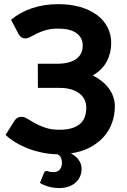

<svg xmlns="http://www.w3.org/2000/svg" viewBox="-20 -754 624 947"><path d="M210 89.5Q212.5 89.5 215 90.2Q217.5 91 221 92.2Q224.5 93.5 229.8 94.2Q235 95 243.5 95Q265 95 275.2 81.8Q285.5 68.5 285.5 50.5Q285.5 37.5 281.5 25.8Q277.5 14 263.5 7Q226.5 6.5 190.2 -0.8Q154 -8 121 -20.5Q88 -33 59 -50.2Q30 -67.5 7.5 -88.5L52 -159.5Q57.5 -167.5 66.2 -172.8Q75 -178 85.5 -178Q99.5 -178 115.5 -168Q131.5 -158 153 -146Q174.5 -134 204 -124Q233.5 -114 274.5 -114Q336.5 -114 371 -140Q405.5 -166 405.5 -223.5Q405.5 -246.5 395.8 -264.8Q386 -283 368.5 -295.5Q351 -308 326 -314.5Q301 -321 271 -320.5H167L166.5 -439.5H259.5Q322 -439.5 355 -462.5Q388 -485.5 388 -529.5Q388 -568 357.2 -590.5Q326.5 -613 266.5 -613Q232 -613 206.5 -605.5Q181 -598 162.2 -588.8Q143.5 -579.5 129.8 -572Q116 -564.5 105 -564.5Q93.5 -564.5 86 -569.8Q78.5 -575 71.5 -586L34.5 -656.5Q77 -692.5 136.5 -713Q196 -733.5 267.5 -733.5Q327.5 -733.5 375.8 -719.5Q424 -705.5 458 -680.2Q492 -655 510.2 -619.8Q528.5 -584.5 528.5 -542Q528.5 -492 506.2 -450.2Q484 -408.5 437.5 -382Q461.5 -370 481.8 -354Q502 -338 516.2 -318.8Q530.5 -299.5 538.5 -277Q546.5 -254.5 546.5 -229.5Q546.5 -186 532.2 -147Q518 -108 490.2 -77.5Q462.5 -47 422 -26Q381.5 -5 329.5 2.5Q355 15.5 368.8 35.5Q382.5 55.5 382.5 78Q382.5 98.5 375 116Q367.5 133.5 353.2 146.2Q339 159 318.5 166.2Q298 173.5 272.5 173.5Q244 173.5 218.8 166.2Q193.5 159 177 148L197.5 98Q201 89.5 210 89.5Z"/></svg>

Font: Lato Heavy
Style: Regular
Weight: 800
Designer: Lukasz Dziedzic
Foundry: tyPoland Lukasz Dziedzic
Version: Version 2.007; 2014-02-27